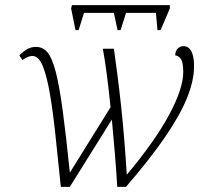

<svg xmlns="http://www.w3.org/2000/svg" viewBox="-20 -725 817 745"><path d="M273 -608 256 -692 259 -705H639V-692L603 -608H591L585 -675H469L448 -608H436L422 -675H306L285 -608ZM216 0Q205 -105 195.5 -197Q186 -289 174 -359Q162 -429 146 -468.5Q130 -508 105 -508Q99 -508 89 -504.5Q79 -501 67 -492L55 -510Q71 -526 86 -534.5Q101 -543 120 -543Q146 -543 164 -522Q182 -501 196 -447.5Q210 -394 223 -298.5Q236 -203 251 -55L409 -309Q402 -378 394.5 -435.5Q387 -493 379 -536H422Q428 -493 435.5 -435.5Q443 -378 450 -312.5Q457 -247 462.5 -179Q468 -111 472 -47Q581 -177 636 -279Q691 -381 691 -446Q691 -484 681.5 -496.5Q672 -509 660 -510Q660 -527 669.5 -536.5Q679 -546 692 -546Q712 -546 722.5 -526Q733 -506 733 -469Q733 -412 705.5 -344.5Q678 -277 620 -192.5Q562 -108 469 0H435Q431 -66 425.5 -132.5Q420 -199 414 -261L251 0Z"/></svg>

Font: Noto Serif ExtraLight
Style: Italic
Weight: 200
Italic angle: -12°
Designer: Monotype Design Team
Foundry: Monotype Imaging Inc.
Version: Version 2.014; ttfautohint (v1.8.4.7-5d5b)